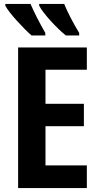

<svg xmlns="http://www.w3.org/2000/svg" viewBox="-20 -955 507 975"><path d="M306 -935H179V-926C198 -888 267 -813 314 -775H382V-788C353 -835 321 -897 306 -935ZM135 -935H7V-926C26 -889 99 -811 140 -775H210V-788C182 -836 153 -893 135 -935ZM421 0V-115H211V-314H406V-428H211V-601H421V-714H72V0Z"/></svg>

Font: Noto Sans Display SemiCondensed
Style: Bold
Weight: 700
Width: 4
Designer: Monotype Design Team
Foundry: Monotype Imaging Inc.
Version: Version 1.900